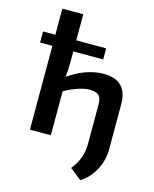

<svg xmlns="http://www.w3.org/2000/svg" viewBox="-131 -786 859 1073"><g transform="rotate(15 298.5 -250.0)"><path d="M215 -485V-425Q215 -380 210 -337Q313 -408 413 -408Q548 -408 550 -273V-9Q550 55 520 111.5Q490 168 439 200L372 147Q428 80 428 -8V-237Q428 -273 412.5 -287.5Q397 -302 358 -302Q303 -302 215 -255V0H94V-485H23V-549H94V-700H215V-549H388V-485Z"/></g></svg>

Font: Exo 2.0 Semi Bold
Style: Regular
Weight: 600
Designer: Natanael Gama
Version: Version 1.001;PS 001.001;hotconv 1.0.70;makeotf.lib2.5.58329